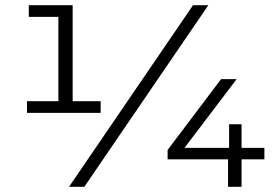

<svg xmlns="http://www.w3.org/2000/svg" viewBox="-20 -720 1069 740"><path d="M859 -106V0H911V-106H999V-150H911V-241H863V-150H691L892 -415H832L626 -142V-106ZM305 0 783 -700H724L246 0ZM84 -285H368V-330H260V-700H91V-655H205V-330H84Z"/></svg>

Font: Malon Grotesk
Style: Regular
Weight: 400
Designer: Julieta Ulanovsky
Foundry: Julieta Ulanovsky
Version: Version 7.200